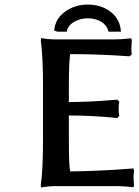

<svg xmlns="http://www.w3.org/2000/svg" viewBox="-20 -822 612 848"><path d="M233.9 -682.1 219.2 -687Q223.6 -738.8 267.1 -770.3Q310.5 -801.8 367.2 -801.8Q427.7 -801.8 469.2 -769.3Q510.7 -736.8 514.2 -682.1H459Q453.1 -710 427.2 -725.6Q401.4 -741.2 367.2 -741.2Q334.5 -741.2 307.1 -725.3Q279.8 -709.5 274.9 -682.1ZM284.2 -202.1Q284.2 -88.9 290 -64.9Q348.6 -65.4 418.5 -68.6Q488.3 -71.8 529.3 -75.2L569.8 -78.1L571.8 -66.9Q569.8 -51.3 569.8 -35.2Q569.8 -24.9 570.8 -18.1Q570.8 -16.6 571.3 -12Q571.8 -7.3 571.8 -4.9L569.8 4.9Q524.9 0 496.1 0H227.1Q212.4 0 195.8 1.5Q179.2 2.9 169.9 4.4L161.1 5.9L160.2 -5.9Q169.9 -72.3 169.9 -202.1V-445.8Q169.9 -571.8 160.2 -642.1L162.1 -653.8Q194.8 -647.9 227.1 -647.9H485.8Q515.1 -647.9 560.1 -652.8L562 -643.1Q560.1 -614.7 560.1 -606Q560.1 -596.7 562 -581.1L551.8 -573.2Q421.4 -583 290 -583Q284.2 -547.4 284.2 -445.8V-371.1Q390.6 -372.6 459 -378.9Q463.9 -379.4 478.8 -380.4Q493.7 -381.3 498 -381.8L506.8 -373Q503.9 -359.9 503.9 -341.8Q503.9 -323.2 506.8 -310.1L498 -300.8Q386.7 -312 284.2 -312Z"/></svg>

Font: Linear Smooth
Style: Bold
Weight: 700
Designer: Philipp H. Poll, Flanker
Foundry: Philipp H. Poll, reworked by Flanker
Version: Version 1.061 | FøM Fix